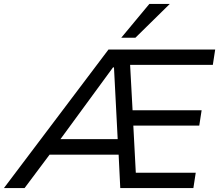

<svg xmlns="http://www.w3.org/2000/svg" viewBox="-65 -957 1123 977"><path d="M-45 0 487 -705H1030L1018 -627H560L595 -665L611 -370L567 -396H961L949 -318H570L612 -345L628 -41L590 -78H931L919 0H547L537 -204L562 -170H165L212 -203L60 0ZM510 -614 228 -229 210 -249H553L535 -227L515 -614ZM552 -765 695 -937H799L624 -765Z"/></svg>

Font: Nunito Sans 7pt
Style: Italic
Weight: 400
Italic angle: -9°
Designer: Vernon Adams
Foundry: Vernon Adams
Version: Version 3.101;gftools[0.9.27]